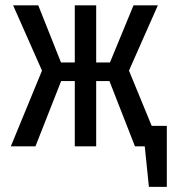

<svg xmlns="http://www.w3.org/2000/svg" viewBox="-20 -561 659 736"><path d="M266.7 0V-250.3H214.4L115.9 0H21.5L141 -290.3L30.3 -540.5H126.7L213.8 -321.5H266.7V-540.5H348.7V-321.5H401.5L491.8 -540.5H585.1L474.4 -290.3L561.5 -78.5H619.5V155.4H550.8L534.9 0H497.4L399.5 -250.3H348.7V0Z"/></svg>

Font: Fira Code Retina
Style: Regular
Weight: 450
Monospace: yes
Designer: Carrois Corporate, Edenspiekermann AG, Nikita Prokopov
Foundry: Carrois Corporate, Edenspiekermann AG, Nikita Prokopov
Version: Version 6.002